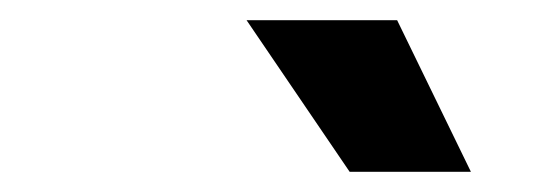

<svg xmlns="http://www.w3.org/2000/svg" viewBox="-20 -755 540 190"><path d="M224 -735H373L446 -585H326Z"/></svg>

Font: Radio Canada
Style: Italic
Weight: 400
Italic angle: -12°
Designer: Charles Daoud, Etienne Aubert Bonn, Alexandre Saumier Demers, Jacques Le Bailly
Foundry: Radio-Canada
Version: Version 2.104;gftools[0.9.28.dev5+ged2979d]